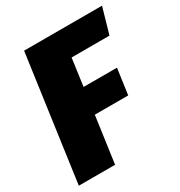

<svg xmlns="http://www.w3.org/2000/svg" viewBox="-165 -811 868 926"><g transform="rotate(-30 268.5 -348.0)"><path d="M537 -696 496 -553H285L264 -401H450L430 -258H244L208 0H6L103 -696Z"/></g></svg>

Font: Fira Sans Black
Style: Italic
Weight: 900
Italic angle: -8°
Designer: Carrois Corporate & Edenspiekermann AG
Foundry: Carrois Corporate GbR & Edenspiekermann AG
Version: Version 4.203